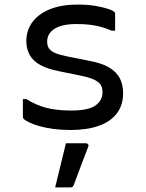

<svg xmlns="http://www.w3.org/2000/svg" viewBox="-20 -560 640 839"><path d="M291 -77Q366 -77 397 -99Q428 -121 428 -157Q428 -176 420.5 -188.5Q413 -201 393 -211Q373 -221 335 -229L237 -249Q187 -259 156 -276Q125 -293 110 -319.5Q95 -346 95 -381Q95 -415 109.5 -444Q124 -473 152.5 -494.5Q181 -516 222.5 -528Q264 -540 319 -540Q364 -540 398.5 -534Q433 -528 454.5 -520.5Q476 -513 480 -507Q482 -506 482.5 -504.5Q483 -503 483 -502Q483 -501 483 -499Q483 -480 483 -462Q483 -444 483 -426H468Q442 -437 419.5 -443Q397 -449 372 -452Q347 -455 314 -455Q272 -455 244 -446Q216 -437 201 -419.5Q186 -402 186 -379Q186 -362 193 -350Q200 -338 218.5 -329.5Q237 -321 271 -314L371 -294Q425 -284 457 -265Q489 -246 503.5 -218Q518 -190 518 -152Q518 -101 491 -65Q464 -29 412.5 -10.5Q361 8 288 8Q249 8 214.5 3.5Q180 -1 153.5 -8.5Q127 -16 109 -24.5Q91 -33 83 -41Q82 -43 81 -44.5Q80 -46 80 -48Q80 -68 80 -88Q80 -108 80 -127H95Q116 -114 137.5 -104.5Q159 -95 182 -89Q205 -83 232 -80Q259 -77 291 -77ZM268 66Q290 66 311 66Q332 66 355 66Q361 66 364.5 70Q368 74 366 80Q355 109 344.5 136Q334 163 324 190.5Q314 218 302 249Q301 253 297.5 256Q294 259 287 259Q273 259 257.5 259Q242 259 221 259Q229 226 237 193Q245 160 253 128Q261 96 268 66Z"/></svg>

Font: Recursive Monospace
Style: Regular
Weight: 400
Version: Version 1.047